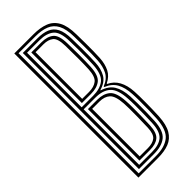

<svg xmlns="http://www.w3.org/2000/svg" viewBox="-259 -837 875 875"><g transform="rotate(-45 178.5 -400.0)"><path d="M51.9 0V-800H175.5Q218.5 -800 249.1 -788.1Q279.7 -776.3 296.4 -746.1Q313 -716 313.6 -660.9Q314.2 -631.3 314.4 -604.2Q314.6 -577 314.3 -553.1Q314 -529.1 312.8 -509.1Q310.6 -473.2 297.3 -446.7Q283.9 -420.2 252.8 -405.3V-402.6Q282.7 -388.9 298.3 -360.2Q314 -331.5 316.2 -289.8Q317.1 -276.6 317.4 -258Q317.7 -239.4 317.5 -217.8Q317.4 -196.2 316.8 -174Q316.2 -151.8 315.2 -131.2Q312.2 -79.9 295.5 -51.4Q278.7 -22.9 249.2 -11.4Q219.7 0 177.7 0ZM66.4 -12.9H177.7Q234.2 -12.9 265.2 -37.5Q296.2 -62.2 300.7 -131.2Q302 -153.7 302.6 -183.7Q303.2 -213.6 303.1 -242.2Q303 -270.8 301.7 -289.1Q299.3 -332.5 283.9 -360.2Q268.4 -388 233.7 -402V-405.6Q268.7 -419.6 282.4 -446Q296.1 -472.4 298.3 -509.4Q299.5 -528.9 299.8 -552Q300.1 -575.2 299.9 -602.3Q299.7 -629.4 299.1 -660.7Q298.5 -710.2 284.1 -737.7Q269.6 -765.1 242.3 -776.1Q214.9 -787.1 175.5 -787.1H66.4ZM80.9 -25.8V-774.2H175.5Q210.4 -774.2 234.5 -764.4Q258.6 -754.6 271.3 -730.1Q284 -705.5 284.6 -660.7Q285.4 -622.2 285.4 -595.4Q285.5 -568.5 285.1 -548.2Q284.7 -527.9 283.8 -509.2Q282.2 -470.6 266.6 -443.4Q251 -416.2 211.2 -404.7V-402.8Q250.1 -390.7 267.3 -363.1Q284.4 -335.4 287.2 -288.5Q288.3 -272 288.5 -244.2Q288.7 -216.3 288.2 -186.1Q287.7 -155.9 286.5 -131.7Q283.4 -70.3 256.1 -48Q228.8 -25.8 177.7 -25.8ZM95.4 -409.5H168.7Q213.9 -409.5 240.1 -429.8Q266.2 -450.2 269.4 -509.4Q270.3 -528 270.7 -549.5Q271.1 -570.9 271 -598.2Q270.9 -625.4 270.1 -660.7Q269.3 -721.2 244.8 -741.3Q220.3 -761.3 175.5 -761.3H95.4ZM109.9 -422.4V-748.5H175.5Q212.7 -748.5 233.8 -731.4Q254.8 -714.4 255.6 -660.5Q256.4 -622.8 256.5 -595.6Q256.6 -568.3 256.2 -547.8Q255.8 -527.3 254.9 -509.6Q252.1 -457.5 229.8 -439.9Q207.5 -422.4 168.7 -422.4ZM124.4 -435H168.5Q200.4 -435 219.1 -449.6Q237.9 -464.1 240.4 -509.6Q241.8 -537.1 241.9 -573.7Q242.1 -610.3 241.1 -660.5Q240.3 -707.8 222.8 -721.7Q205.3 -735.6 175.5 -735.6H124.4ZM95.4 -38.7H177.7Q223.6 -38.7 246.6 -58.7Q269.7 -78.8 272 -131.5Q273 -153.7 273.6 -183.6Q274.2 -213.5 274.1 -242Q274 -270.5 272.7 -287.8Q269.3 -350.5 243.6 -373.5Q217.9 -396.4 171.3 -396.4H95.4ZM109.9 -51.5V-383.5H171.3Q208.2 -383.5 231.5 -364.7Q254.8 -345.8 258.3 -287Q259.5 -270.1 259.6 -242.8Q259.7 -215.5 259.1 -185.7Q258.5 -155.9 257.5 -131.4Q255.3 -84.2 235.2 -67.9Q215.1 -51.5 177.7 -51.5ZM124.4 -64.4H177.7Q208.2 -64.4 224.9 -77.7Q241.6 -91.1 243 -131.2Q244.4 -170.4 244.7 -200.2Q245.1 -230 244.9 -251.4Q244.6 -272.7 243.8 -286.1Q240.4 -337.1 221.9 -353.9Q203.4 -370.6 171.3 -370.6H124.4Z"/></g></svg>

Font: Big Shoulders Inline Thin
Style: Regular
Weight: 100
Designer: Patric King
Foundry: XO Type Co
Version: Version 2.002